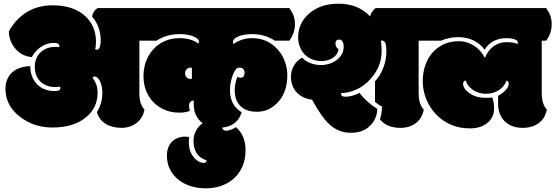

<svg xmlns="http://www.w3.org/2000/svg" viewBox="-20 -694 3031 1048"><path d="M538.6 -186.5Q538.6 -226.1 524.4 -253.4Q511.7 -276.4 497.6 -276.4Q488.3 -276.4 485.4 -268.1Q512.7 -236.3 512.7 -188Q512.7 -103 445.8 -50.8Q379.4 2 265.6 2Q165.5 2 90.3 -55.7Q9.8 -116.7 9.8 -209Q9.8 -239.3 20.3 -262.5Q30.8 -285.6 48.8 -301Q66.9 -316.4 91.8 -324.5Q116.7 -332.5 145 -333Q145.5 -302.2 155 -277.3Q164.6 -252.4 181.9 -234.4Q199.2 -216.3 224.1 -206.5Q249 -196.8 279.8 -196.8Q309.6 -196.8 309.6 -213.4Q309.6 -217.3 308.1 -221.7Q297.4 -218.8 283.2 -218.8Q256.8 -218.8 235.8 -226.6Q214.8 -234.4 200.2 -249Q185.5 -263.7 177.7 -283.9Q169.9 -304.2 169.9 -329.1Q169.9 -353.5 178 -373.5Q186 -393.6 200.7 -407.7Q215.3 -421.9 235.6 -429.9Q255.9 -438 279.8 -438Q296.4 -438 302.7 -436.5Q304.2 -439.5 304.2 -442.9Q304.2 -460 272 -460Q253.4 -460 235.6 -453.9Q217.8 -447.8 202.4 -437.3Q187 -426.8 174.6 -412.6Q162.1 -398.4 153.8 -382.3Q94.2 -387.7 59.1 -434.1Q28.3 -475.1 28.3 -522.9Q66.4 -591.3 127 -628.2Q187.5 -665 266.1 -665Q377 -665 440.4 -610.4Q503.9 -555.7 503.9 -465.3Q503.9 -439 499 -425.8Q501 -424.8 503.2 -423.6Q505.4 -422.4 508.3 -422.4Q515.6 -422.4 519.8 -428.2Q523.9 -434.1 526.1 -441.9Q528.3 -449.7 529.1 -457.8Q529.8 -465.8 529.8 -470.7Q529.8 -549.8 482.9 -603Q485.8 -630.4 512.2 -649.9H765.1Q772.9 -638.2 778.6 -628.2Q784.2 -618.2 787.8 -607.7Q791.5 -597.2 793.2 -585.7Q794.9 -574.2 794.9 -560.1Q794.9 -513.7 765.1 -472.2H740.7V-188Q740.7 -155.8 747.1 -134.5Q753.4 -113.3 768.6 -95.2Q764.2 -71.8 752.7 -53.2Q741.2 -34.7 724.6 -22Q708 -9.3 687 -2.7Q666 3.9 642.6 3.9Q618.7 3.9 596.9 -1.5Q575.2 -6.8 557.9 -17.3Q540.5 -27.8 527.8 -43.9Q515.1 -60.1 508.8 -81.5Q538.6 -129.4 538.6 -186.5Z M1021.5 -263.2Q1026.4 -263.2 1027.3 -263.7V-324.2Q1026.4 -324.7 1020 -324.7Q1006.3 -324.7 998.3 -315.4Q990.2 -306.2 990.2 -293Q990.2 -279.8 998.8 -271.5Q1007.3 -263.2 1021.5 -263.2ZM1299.3 -81.1Q1272.5 3.9 1169.4 3.9Q1141.1 3.9 1116.9 -5.1Q1092.8 -14.2 1075.2 -30.8Q1057.6 -47.4 1047.6 -70.8Q1037.6 -94.2 1037.6 -123V-145Q1012.2 -145 1012.2 -116.2Q1012.2 -104.5 1016.1 -88.9Q994.1 -79.1 959.5 -79.1Q916.5 -79.1 880.4 -94Q844.2 -108.9 818.1 -135.5Q792 -162.1 777.6 -198.5Q763.2 -234.9 763.2 -277.8Q763.2 -321.3 777.1 -359.1Q791 -397 816.9 -425.3Q842.8 -453.6 879.2 -469.7Q915.5 -485.8 960.4 -485.8Q1022.5 -485.8 1062.5 -456.1Q1065.9 -460.9 1065.9 -466.8Q1065.9 -482.9 1036.1 -495.1Q1005.4 -507.8 960.4 -507.8Q889.2 -507.8 834.5 -472.2H741.2Q711.4 -513.7 711.4 -560.1Q711.4 -585 718.5 -605Q725.6 -625 741.2 -649.9H1559.6Q1567.4 -638.2 1573.2 -627.9Q1579.1 -617.7 1582.8 -607.4Q1586.4 -597.2 1588.1 -585.9Q1589.8 -574.7 1589.8 -560.1Q1589.8 -514.2 1559.6 -472.2H1479.5Q1426.3 -507.8 1356.4 -507.8Q1311 -507.8 1281.7 -495.6Q1251.5 -482.9 1251.5 -464.4Q1251.5 -458 1255.4 -454.1Q1300.3 -485.8 1356.4 -485.8Q1440.9 -485.8 1496.6 -422.9Q1521.5 -395 1534.9 -358.6Q1548.3 -322.3 1548.3 -285.2Q1548.3 -192.4 1499.5 -138.7Q1450.7 -84 1382.3 -84Q1324.7 -84 1293 -114.7Q1261.2 -145.5 1261.2 -201.7Q1261.2 -237.8 1275.9 -274.9Q1285.2 -269.5 1293.5 -269.5Q1302.7 -269.5 1308.8 -276.1Q1314.9 -282.7 1314.9 -296.9Q1314.9 -309.6 1307.9 -317.1Q1300.8 -324.7 1290 -324.7Q1279.8 -324.7 1273.4 -322.3Q1263.7 -312.5 1256.3 -297.4Q1249 -282.2 1244.4 -265.4Q1239.7 -248.5 1237.5 -231.7Q1235.4 -214.8 1235.4 -201.7Q1235.4 -118.7 1299.3 -81.1Z M1268.1 0Q1320.3 44.9 1320.3 126.5Q1320.3 174.3 1304 212.9Q1287.6 251.5 1258.5 278.3Q1229.5 305.2 1189.7 319.6Q1149.9 334 1103 334Q1062 334 1023.9 322.8Q985.8 311.5 956.3 288.8Q926.8 266.1 908.9 232.7Q891.1 199.2 891.1 154.3Q891.1 131.8 897.9 112.8Q904.8 93.8 917.7 80.3Q930.7 66.9 949.2 59.3Q967.8 51.8 990.7 51.8Q1002 51.8 1012.7 54.2Q1011.7 60.5 1011.2 67.6Q1010.7 74.7 1010.7 83Q1010.7 141.1 1048.3 175.8Q1069.3 195.3 1092.8 195.3Q1107.4 195.3 1107.4 180.7Q1070.8 169.9 1053.5 142.1Q1036.1 114.3 1036.1 77.6Q1036.1 49.3 1046.4 26.6Q1056.6 3.9 1074.5 -12Q1092.3 -27.8 1116.2 -36.1Q1140.1 -44.4 1167.5 -44.4Q1194.8 -44.4 1225.6 -33.2L1192.4 -2.9Q1192.4 8.3 1198.5 13.9Q1204.6 19.5 1215.3 19.5Q1236.3 19.5 1268.1 0Z M1826.7 -673.8Q1935.5 -673.8 2000 -604.5Q2006.8 -631.8 2030.3 -649.9H2289.6Q2297.4 -638.2 2303 -628.2Q2308.6 -618.2 2312.3 -607.7Q2315.9 -597.2 2317.6 -585.7Q2319.3 -574.2 2319.3 -560.1Q2319.3 -513.7 2289.6 -472.2H2265.1V-188Q2265.1 -155.8 2271.5 -134.5Q2277.8 -113.3 2293 -95.2Q2284.2 -48.3 2249.8 -22.2Q2215.3 3.9 2164.1 3.9Q2131.3 3.9 2101.8 -7.3Q2072.3 -18.6 2053.2 -43.5Q2064.9 -72.3 2064.9 -112.3Q2053.7 -117.7 2044.4 -124.3Q2035.2 -130.9 2026.9 -137.7V-250.5Q2041.5 -265.1 2053 -284.4Q2064.5 -303.7 2072.5 -325Q2080.6 -346.2 2084.7 -368.4Q2088.9 -390.6 2088.9 -411.1Q2088.9 -450.7 2082.5 -461.4Q2075.7 -472.7 2064.5 -472.7Q2060.1 -472.7 2059.1 -472.2Q2061 -458 2062 -443.8Q2063 -429.7 2063 -415.5Q2063 -328.1 1999.5 -259.8Q1936 -190.9 1840.8 -185.1Q1840.8 -166 1864.7 -166Q1901.9 -166 1941.9 -187Q1984.4 -132.8 2039.1 -100.1Q2039.1 -48.3 2001 -8.8Q1962.9 30.8 1895 30.8Q1826.7 30.8 1775.9 -17.1Q1734.9 -55.7 1683.1 -149.9Q1657.2 -152.8 1636 -163.1Q1614.7 -173.3 1599.6 -189.7Q1584.5 -206.1 1576.2 -227.8Q1567.9 -249.5 1567.9 -275.9Q1567.9 -291.5 1572 -306.9Q1576.2 -322.3 1584.2 -335.9Q1592.3 -349.6 1603.5 -360.8Q1614.7 -372.1 1628.9 -379.4Q1646 -360.4 1674.1 -349.6Q1702.1 -338.9 1732.9 -338.9Q1754.4 -338.9 1776.4 -345.5Q1798.3 -352.1 1815.9 -365Q1833.5 -377.9 1844.7 -396.7Q1856 -415.5 1856 -439.5Q1856 -455.1 1850.1 -466.6Q1844.2 -478 1832 -478Q1811 -478 1811 -457.5Q1811 -436.5 1828.1 -424.8Q1825.7 -410.2 1817.6 -398.4Q1809.6 -386.7 1797.4 -378.4Q1785.2 -370.1 1769.3 -365.5Q1753.4 -360.8 1734.9 -360.8Q1706.1 -360.8 1682.4 -370.6Q1658.7 -380.4 1642.1 -397.9Q1625.5 -415.5 1616.5 -439.5Q1607.4 -463.4 1607.4 -491.7Q1607.4 -566.4 1666 -619.1Q1728 -673.8 1826.7 -673.8Z M2666.5 -162.1Q2676.8 -138.7 2676.8 -103Q2676.8 -74.7 2665.8 -54.2Q2654.8 -33.7 2636.7 -20Q2618.7 -6.3 2595 0.2Q2571.3 6.8 2545.4 6.8Q2433.6 6.8 2359.4 -70.8Q2325.2 -106.4 2306.4 -153.3Q2287.6 -200.2 2287.6 -252Q2287.6 -296.4 2300.8 -335.9Q2314 -375.5 2339.4 -405Q2364.7 -434.6 2401.4 -451.9Q2438 -469.2 2484.9 -469.2Q2506.8 -469.2 2527.8 -462.9Q2548.8 -456.5 2567.1 -444.8Q2585.4 -433.1 2600.3 -416.7Q2615.2 -400.4 2624.5 -380.9H2628.4Q2643.6 -419.4 2674.3 -441.7Q2705.1 -463.9 2743.7 -463.9Q2781.2 -463.9 2804.7 -454.1Q2806.6 -457.5 2806.6 -461.9Q2806.6 -469.7 2799.3 -474.4Q2792 -479 2782 -481.7Q2772 -484.4 2761.7 -485.1Q2751.5 -485.8 2745.6 -485.8Q2664.1 -485.8 2625 -422.9Q2603 -453.6 2566.4 -472.4Q2529.8 -491.2 2481 -491.2Q2432.6 -491.2 2387.7 -472.2H2272.9Q2243.2 -513.7 2243.2 -560.1Q2243.2 -585 2250.2 -605Q2257.3 -625 2272.9 -649.9H2961.4Q2969.2 -638.2 2974.9 -628.2Q2980.5 -618.2 2984.1 -607.7Q2987.8 -597.2 2989.5 -585.7Q2991.2 -574.2 2991.2 -560.1Q2991.2 -513.7 2961.4 -472.2H2937V-188Q2937 -155.8 2943.4 -134.5Q2949.7 -113.3 2964.8 -95.2Q2955.6 -47.9 2920.4 -22Q2885.3 3.9 2832 3.9Q2802.2 3.9 2777.8 -5.1Q2753.4 -14.2 2735.8 -31.2Q2718.3 -48.3 2708.5 -72.5Q2698.7 -96.7 2698.7 -127V-170.9Q2706.5 -174.8 2716.6 -181.9Q2726.6 -189 2735.6 -197.8Q2744.6 -206.5 2750.7 -216.3Q2756.8 -226.1 2756.8 -235.8Q2756.8 -252 2744.6 -253.9Q2738.3 -236.3 2726.8 -222.9Q2715.3 -209.5 2700.7 -200.4Q2686 -191.4 2668.9 -186.8Q2651.9 -182.1 2633.3 -182.1Q2615.2 -182.1 2597.7 -186.8Q2580.1 -191.4 2565.2 -200.7Q2550.3 -210 2539.1 -223.4Q2527.8 -236.8 2522 -254.9Q2507.8 -252 2507.8 -236.8Q2507.8 -209.5 2543 -185.1Q2577.6 -160.2 2631.8 -160.2H2640.6Q2647.5 -160.2 2654.1 -160.6Q2660.6 -161.1 2666.5 -162.1Z"/></svg>

Font: Modak sl
Style: Regular
Weight: 400
Designer: Sarang Kulkarni, Maithili Shingre, Noopur Datye
Foundry: Ek Type
Version: Version 1.036;PS Version 1.000;hotconv 1.0.79;makeotf.lib2.5